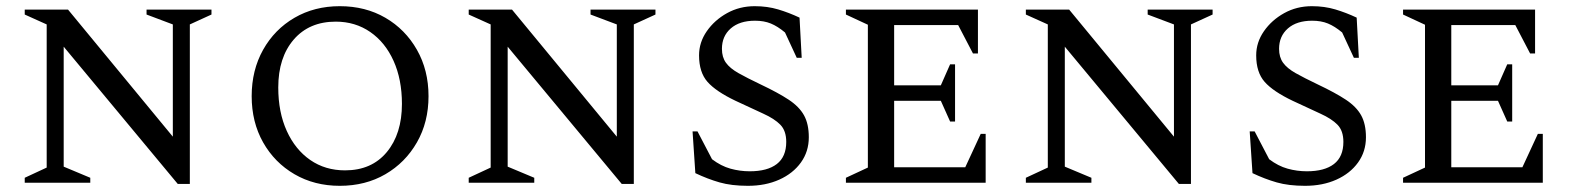

<svg xmlns="http://www.w3.org/2000/svg" viewBox="-20 -591 5080 621"><path d="M60 0V-16L131 -49V-512L60 -544V-560H200L539 -149V-512L454 -544V-560H664V-544L594 -512V4H555L186 -440V-52L272 -16V0Z M1079 10Q997 10 932.5 -27.5Q868 -65 831 -130.5Q794 -196 794 -280Q794 -364 831 -430Q868 -496 932.5 -533.5Q997 -571 1079 -571Q1162 -571 1226.5 -533.5Q1291 -496 1328.5 -430Q1366 -364 1366 -280Q1366 -196 1328.5 -130.5Q1291 -65 1226.5 -27.5Q1162 10 1079 10ZM1096 -40Q1182 -40 1231 -99Q1280 -158 1280 -255Q1280 -334 1253 -394Q1226 -454 1177.5 -487.5Q1129 -521 1066 -521Q980 -521 930 -463Q880 -405 880 -308Q880 -228 907.5 -167.5Q935 -107 983.5 -73.5Q1032 -40 1096 -40Z M1496 0V-16L1567 -49V-512L1496 -544V-560H1636L1975 -149V-512L1890 -544V-560H2100V-544L2030 -512V4H1991L1622 -440V-52L1708 -16V0Z M2399 10Q2346 10 2307.5 -1Q2269 -12 2229 -31L2220 -166H2236L2283 -76Q2312 -54 2342.5 -45.5Q2373 -37 2405 -37Q2462 -37 2492.5 -60.5Q2523 -84 2523 -132Q2523 -168 2504 -187.5Q2485 -207 2448.5 -223.5Q2412 -240 2359 -265Q2296 -295 2268.5 -326Q2241 -357 2241 -412Q2241 -454 2266 -490Q2291 -526 2331.5 -548.5Q2372 -571 2421 -571Q2462 -571 2497 -560.5Q2532 -550 2566 -534L2573 -404H2557L2519 -486Q2495 -506 2473 -515Q2451 -524 2422 -524Q2372 -524 2343.5 -499Q2315 -474 2315 -433Q2315 -406 2328 -388Q2341 -370 2368.5 -354.5Q2396 -339 2440 -318Q2497 -291 2531 -268.5Q2565 -246 2580.5 -218Q2596 -190 2596 -147Q2596 -101 2570.5 -65.5Q2545 -30 2500.5 -10Q2456 10 2399 10Z M2716 0V-16L2787 -49V-511L2716 -544V-560H3143V-418H3127L3079 -510H2872V-315H3023L3053 -383H3069V-198H3053L3023 -265H2872V-50H3102L3152 -158H3168V0Z M3298 0V-16L3369 -49V-512L3298 -544V-560H3438L3777 -149V-512L3692 -544V-560H3902V-544L3832 -512V4H3793L3424 -440V-52L3510 -16V0Z M4201 10Q4148 10 4109.5 -1Q4071 -12 4031 -31L4022 -166H4038L4085 -76Q4114 -54 4144.5 -45.5Q4175 -37 4207 -37Q4264 -37 4294.5 -60.5Q4325 -84 4325 -132Q4325 -168 4306 -187.5Q4287 -207 4250.5 -223.5Q4214 -240 4161 -265Q4098 -295 4070.5 -326Q4043 -357 4043 -412Q4043 -454 4068 -490Q4093 -526 4133.5 -548.5Q4174 -571 4223 -571Q4264 -571 4299 -560.5Q4334 -550 4368 -534L4375 -404H4359L4321 -486Q4297 -506 4275 -515Q4253 -524 4224 -524Q4174 -524 4145.5 -499Q4117 -474 4117 -433Q4117 -406 4130 -388Q4143 -370 4170.5 -354.5Q4198 -339 4242 -318Q4299 -291 4333 -268.5Q4367 -246 4382.5 -218Q4398 -190 4398 -147Q4398 -101 4372.5 -65.5Q4347 -30 4302.5 -10Q4258 10 4201 10Z M4518 0V-16L4589 -49V-511L4518 -544V-560H4945V-418H4929L4881 -510H4674V-315H4825L4855 -383H4871V-198H4855L4825 -265H4674V-50H4904L4954 -158H4970V0Z"/></svg>

Font: Spectral SC
Style: Regular
Weight: 400
Designer: Jean-Baptiste Levee
Foundry: Production Type
Version: Version 2.001